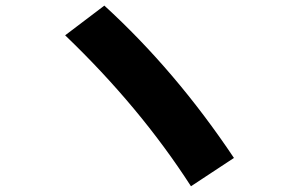

<svg xmlns="http://www.w3.org/2000/svg" viewBox="-20 -730 1040 672"><path d="M798.8 -177.2 648.4 -78.1Q469.7 -355.5 208 -606.4L345.2 -710.4Q594.7 -482.4 798.8 -177.2Z"/></svg>

Font: Droid Sans
Style: Regular
Weight: 400
Foundry: Ascender Corporation
Version: Version 1.00 build 114